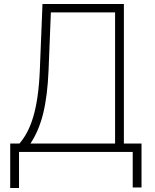

<svg xmlns="http://www.w3.org/2000/svg" viewBox="-20 -747 763 944"><path d="M30.2 177.2H73.5V0H632.5V174.7H675.8V-41.2H589.1V-727.3H188.9L175.8 -402.3C167.6 -201 128.6 -102.6 75.6 -41.2H30.2ZM129.6 -41.2C183.6 -122.5 211.6 -228.7 218.8 -402.3L230.1 -686.1H545.8V-41.2Z"/></svg>

Font: Karasuma Gothic
Style: Thin
Weight: 200
Designer: Rasmus Andersson / Ryoko Ishizuka
Foundry: rsms
Version: Version 1.00